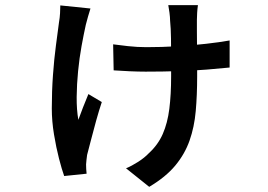

<svg xmlns="http://www.w3.org/2000/svg" viewBox="-20 -628 1040 745"><path d="M748 -608Q746 -594 745 -578.5Q744 -563 744 -551Q744 -536 744 -507Q744 -478 744.5 -443Q745 -408 745 -377.5Q745 -347 745 -331Q745 -259 739.5 -197Q734 -135 715.5 -82.5Q697 -30 660 14.5Q623 59 559 97L469 25Q491 16 516 0Q541 -16 558 -34Q593 -66 611.5 -108Q630 -150 637 -205.5Q644 -261 644 -332Q644 -361 644 -400Q644 -439 643.5 -478.5Q643 -518 640 -548Q640 -560 637.5 -579.5Q635 -599 633 -608ZM419 -456Q440 -453 476.5 -449Q513 -445 548 -445Q608 -445 667 -448.5Q726 -452 779 -458Q832 -464 871 -471V-366Q833 -362 782.5 -358Q732 -354 672 -352Q612 -350 545 -350Q516 -350 483 -351.5Q450 -353 421 -355ZM331 -595Q327 -582 321.5 -563.5Q316 -545 313 -532Q305 -496 296.5 -449.5Q288 -403 283 -352Q278 -301 277.5 -252Q277 -203 284 -163Q291 -183 302 -211Q313 -239 323 -263L375 -232Q364 -199 353 -159.5Q342 -120 333 -84.5Q324 -49 318 -27Q317 -18 315.5 -7Q314 4 314 10Q314 17 314.5 27.5Q315 38 316 46L229 55Q220 30 209 -12.5Q198 -55 189.5 -106.5Q181 -158 181 -207Q181 -274 185.5 -336.5Q190 -399 197 -451.5Q204 -504 209 -542Q212 -559 213 -576.5Q214 -594 214 -607Z"/></svg>

Font: Noto Sans SC SemiBold
Style: Regular
Weight: 600
Designer: Ryoko NISHIZUKA 西塚涼子 (kana, bopomofo & ideographs); Paul D. Hunt (Latin, Greek & Cyrillic); Sandoll Communications 산돌커뮤니
Foundry: Adobe
Version: Version 2.004-H2;hotconv 1.0.118;makeotfexe 2.5.65603